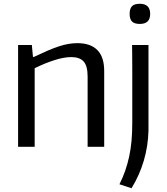

<svg xmlns="http://www.w3.org/2000/svg" viewBox="-20 -779 884 1019"><path d="M722 -652Q693 -652 680.5 -665Q668 -678 668 -705Q668 -733 680.5 -746Q693 -759 722 -759Q777 -759 777 -705Q777 -652 722 -652ZM614 199Q632 163 644.5 127Q657 91 665.5 52Q674 13 678 -31Q682 -75 682 -128Q682 -132 682 -161Q682 -190 682 -232Q682 -274 682 -323Q682 -372 682 -416.5Q682 -461 681.5 -495Q681 -529 681 -540H768V-86Q766 -3 743 74.5Q720 152 678 220ZM76 -540H149L155 -477H160Q200 -496 232.5 -510Q265 -524 292.5 -533Q320 -542 344 -546Q368 -550 391 -550Q460 -550 496.5 -513.5Q533 -477 533 -402V0H445V-373Q445 -429 424 -452.5Q403 -476 358 -476Q320 -476 269.5 -460Q219 -444 164 -417V0H76Z"/></svg>

Font: Encode Sans Normal
Style: Regular
Weight: 400
Designer: Pablo Impallari, Andres Torresi
Foundry: Pablo Impallari, Andres Torresi
Version: Version 1.000; ttfautohint (v1.00) -l 8 -r 50 -G 200 -x 14 -